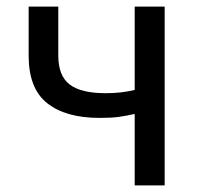

<svg xmlns="http://www.w3.org/2000/svg" viewBox="-20 -563 612 583"><path d="M389 0V-217Q362 -211 340.5 -208Q319 -205 282 -205Q180 -205 123.5 -249.5Q67 -294 67 -394V-543H157V-394Q157 -333 191.5 -306.5Q226 -280 301 -280Q349 -280 389 -290V-543H480V0Z"/></svg>

Font: Noto Sans CJK KR Regular (TTF)
Style: Regular
Weight: 400
Designer: Ryoko NISHIZUKA 西塚涼子 (kana & ideographs); Paul D. Hunt (Latin, Greek & Cyrillic); Wenlong ZHANG 张文龙 (bopomofo); Sandoll 
Foundry: Adobe Systems Incorporated
Version: Version 1.004;PS 1.004;hotconv 1.0.82;makeotf.lib2.5.63406